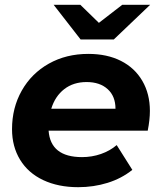

<svg xmlns="http://www.w3.org/2000/svg" viewBox="-20 -770 668 798"><path d="M594 -227H182Q190 -117 321 -117Q362 -117 399.5 -130Q437 -143 465 -167L530 -64Q485 -28 427 -10Q369 8 305 8Q222 8 159.5 -21.5Q97 -51 63.5 -106Q30 -161 30 -233Q30 -322 70.5 -393.5Q111 -465 183 -505.5Q255 -546 347 -546Q425 -546 482.5 -517Q540 -488 571.5 -434Q603 -380 603 -309Q603 -272 594 -227ZM193 -318H460Q460 -370 427.5 -399.5Q395 -429 340 -429Q285 -429 247 -399.5Q209 -370 193 -318ZM604 -750 453 -606H315L203 -750H314L391 -675L488 -750Z"/></svg>

Font: Idrija
Style: Bold Italic
Weight: 700
Italic angle: -11.3°
Designer: Julieta Ulanovsky
Foundry: Julieta Ulanovsky
Version: Version 7.200